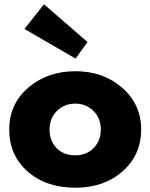

<svg xmlns="http://www.w3.org/2000/svg" viewBox="-20 -860 701 895"><path d="M185 -840 388 -664 332 -587 94 -725ZM332 15Q465 15 551.5 -61.5Q638 -138 638 -256Q638 -374 549.5 -451Q461 -528 332 -528Q201 -528 112 -451.5Q23 -375 23 -256Q23 -137 108.5 -61Q194 15 332 15ZM331 -377Q381 -377 415.5 -343Q450 -309 450 -256Q450 -204 416.5 -170Q383 -136 331 -136Q277 -136 244 -169.5Q211 -203 211 -256Q211 -309 245.5 -343Q280 -377 331 -377Z"/></svg>

Font: Hussar
Style: BoldWeb
Weight: 700
Foundry: Cannot Into Space Fonts
Version: Version 2.00